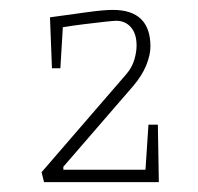

<svg xmlns="http://www.w3.org/2000/svg" viewBox="-20 -731 401 388"><path d="M85 -593 81 -696Q118 -701 153.5 -706Q189 -711 208 -711Q284 -711 284 -637Q284 -620 275.5 -599Q267 -578 249 -557L108 -394V-388H274L280 -479H299L301 -363H69L64 -383L236 -582Q247 -595 251.5 -610.5Q256 -626 256 -639Q256 -663 244.5 -676Q233 -689 215 -689Q210 -689 191.5 -687Q173 -685 149 -682Q125 -679 107 -676L102 -593Z"/></svg>

Font: Grenze Gotisch Thin
Style: Regular
Weight: 100
Designer: Renata Polastri
Foundry: Omnibus-Type
Version: Version 1.001